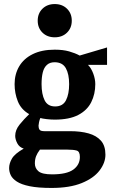

<svg xmlns="http://www.w3.org/2000/svg" viewBox="-20 -750 555 947"><path d="M234 177Q168 177 126.5 168.5Q85 160 63 145.5Q41 131 33 114Q25 97 25 79Q25 56 39 32Q53 8 97 -17Q75 -24 65 -43.5Q55 -63 55 -80Q55 -109 77 -136Q99 -163 124 -187Q84 -210 68 -250Q52 -290 52 -335Q52 -384 74.5 -422.5Q97 -461 141.5 -483Q186 -505 250 -505Q291 -505 321 -496.5Q351 -488 373 -476L508 -516V-430H414Q430 -414 440 -387Q450 -360 450 -335Q450 -286 430 -246Q410 -206 366 -183Q322 -160 250 -160Q231 -160 209.5 -162.5Q188 -165 179 -168Q175 -159 172.5 -147Q170 -135 170 -130Q170 -118 175 -110.5Q180 -103 199 -103H326Q378 -103 417 -92Q456 -81 478 -56Q500 -31 500 13Q500 53 471 91Q442 129 383 153Q324 177 234 177ZM237 110Q309 110 341.5 86.5Q374 63 374 24Q374 -3 358 -7.5Q342 -12 313 -12H177Q164 5 158 20.5Q152 36 152 56Q152 80 170 95Q188 110 237 110ZM252 -225Q290 -225 305.5 -255.5Q321 -286 321 -335Q321 -385 304.5 -414Q288 -443 249 -443Q226 -443 211.5 -430Q197 -417 191 -393Q185 -369 185 -335Q185 -286 200 -255.5Q215 -225 252 -225ZM250 -566Q213 -566 189.5 -589Q166 -612 166 -648Q166 -684 189.5 -707Q213 -730 250 -730Q287 -730 310.5 -707Q334 -684 334 -648Q334 -612 310.5 -589Q287 -566 250 -566Z"/></svg>

Font: Manuale
Style: Regular
Weight: 400
Designer: Eduardo Tunni / Pablo Cosgaya
Foundry: Eduardo Tunni / Pablo Cosgaya
Version: Version 1.002